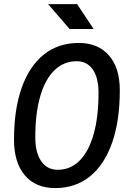

<svg xmlns="http://www.w3.org/2000/svg" viewBox="-20 -914 626 943"><path d="M250.5 9.8Q155.3 9.8 102.1 -53Q48.8 -115.7 48.8 -227.5Q48.8 -377 86.7 -483.4Q124.5 -589.8 195.8 -646.5Q267.1 -703.1 367.2 -703.1Q461.9 -703.1 515.1 -641.8Q568.4 -580.6 568.4 -471.2Q568.4 -320.3 530.5 -212.6Q492.7 -105 421.6 -47.6Q350.6 9.8 250.5 9.8ZM263.2 -80.1Q326.2 -80.1 371.1 -125.2Q416 -170.4 439.9 -255.1Q463.9 -339.8 463.9 -459Q463.9 -531.7 435.8 -572.5Q407.7 -613.3 356.9 -613.3Q293 -613.3 247.3 -568.8Q201.7 -524.4 177.5 -440.9Q153.3 -357.4 153.3 -239.7Q153.3 -164.6 182.4 -122.3Q211.4 -80.1 263.2 -80.1ZM321.8 -771.5 216.3 -893.6H358.9L439.9 -771.5Z"/></svg>

Font: Cascadia Code PL
Style: Italic
Weight: 400
Italic angle: -10°
Monospace: yes
Designer: Aaron Bell
Foundry: Saja Typeworks
Version: Version 2404.023